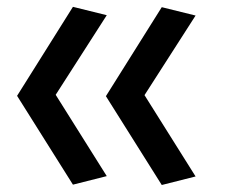

<svg xmlns="http://www.w3.org/2000/svg" viewBox="-20 -541 660 562"><path d="M292.5 -25.5 143 -263.5 292.5 -496.5 193.5 -521 30 -260.5 193.5 -0.5ZM552.5 -24.5 403 -262.5 552.5 -495.5 453.5 -520 290 -259.5 453.5 0.5Z"/></svg>

Font: Monaspace Neon Medium
Style: Regular
Weight: 500
Designer: Riley Cran & the Lettermatic Team
Foundry: Lettermatic
Version: Version 1.200 (Monaspace Neon)